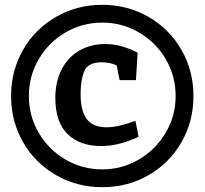

<svg xmlns="http://www.w3.org/2000/svg" viewBox="-20 -759 850 798"><path d="M26 -360Q26 -465 76 -552Q126 -639 213 -689Q300 -739 405 -739Q510 -739 597 -689Q684 -639 734 -552Q784 -465 784 -360Q784 -254 734 -167.5Q684 -81 597.5 -31Q511 19 405 19Q300 19 213 -31Q126 -81 76 -168Q26 -255 26 -360ZM710 -360Q710 -443 669 -513Q628 -583 558 -624Q488 -665 405 -665Q322 -665 252 -624Q182 -583 141 -513Q100 -443 100 -360Q100 -277 141 -207Q182 -137 252 -96Q322 -55 405 -55Q487 -55 557 -96Q627 -137 668.5 -207Q710 -277 710 -360ZM210 -352Q210 -421 237 -472Q264 -523 311 -549.5Q358 -576 417 -576Q456 -576 491 -565Q526 -554 552 -540L545 -426H477L465 -487Q439 -500 401 -500Q360 -500 340 -479Q330 -469 322.5 -439Q315 -409 315 -368Q315 -297 341 -263.5Q367 -230 423 -230Q472 -230 543 -257L556 -190Q550 -188 525 -177.5Q500 -167 467 -159.5Q434 -152 401 -152Q311 -152 260.5 -202Q210 -252 210 -352Z"/></svg>

Font: Enriqueta SemiBold
Style: Regular
Weight: 600
Designer: Viviana Monsalve, Gustavo Ibarra
Foundry: 72Puntos
Version: Version 2.000